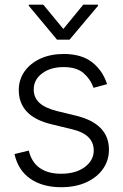

<svg xmlns="http://www.w3.org/2000/svg" viewBox="-20 -782 521 814"><path d="M434.1 -425.3 376.5 -409.7Q363.8 -446.3 334.2 -471.9Q304.7 -497.6 249.5 -497.6Q194.3 -497.6 158.7 -470.9Q123 -444.3 123 -402.8Q123 -368.2 147.2 -345.9Q171.4 -323.7 222.2 -311L304.7 -291Q373 -273.9 407.5 -238Q441.9 -202.1 441.9 -147.5Q441.9 -101.6 416.3 -65.4Q390.6 -29.3 345.2 -8.8Q299.8 11.7 239.7 11.7Q159.7 11.7 107.9 -24.7Q56.2 -61 41.5 -128.9L102.1 -143.6Q113.3 -95.2 147.9 -70.3Q182.6 -45.4 238.8 -45.4Q301.3 -45.4 339.4 -73.7Q377.4 -102.1 377.4 -144Q377.4 -211.4 288.1 -233.4L199.2 -254.9Q127.9 -272 93.8 -308.6Q59.6 -345.2 59.6 -399.9Q59.6 -444.8 84.2 -479.5Q108.9 -514.2 151.9 -533.7Q194.8 -553.2 249.5 -553.2Q324.7 -553.2 369.6 -518.8Q414.6 -484.4 434.1 -425.3ZM163.6 -762.2 248.5 -659.2 333 -762.2H395.5V-757.3L274.9 -613.8H221.7L102.1 -757.3V-762.2Z"/></svg>

Font: Inter Tight Light
Style: Regular
Weight: 300
Designer: Rasmus Andersson
Foundry: rsms
Version: Version 3.004